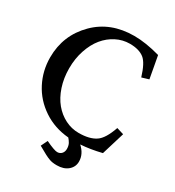

<svg xmlns="http://www.w3.org/2000/svg" viewBox="-214 -860 1065 1167"><g transform="rotate(30 318.5 -276.5)"><path d="M363.3 29.3Q352.5 10.7 342.8 0.5Q243.2 -7.8 165 -60.1Q86.9 -112.3 45.4 -192.9Q3.9 -273.4 3.9 -366.7Q3.9 -522 112.3 -630.4Q216.8 -734.9 382.8 -734.9Q462.9 -734.9 564.9 -706.5Q566.4 -697.8 576.2 -645.5Q585.9 -593.3 593.3 -551.8L544.4 -537.1Q518.1 -624.5 484.4 -651.4Q448.2 -680.2 382.8 -680.2Q333 -680.2 288.1 -657.2Q243.2 -634.3 210 -593.8Q176.8 -553.2 157 -494.1Q137.2 -435.1 137.2 -366.7Q137.2 -298.3 156.7 -239.5Q176.3 -180.7 209.7 -140.4Q243.2 -100.1 288.1 -77.4Q333 -54.7 382.8 -54.7Q459 -54.7 501.5 -83.5Q542 -110.4 572.3 -198.2L621.6 -183.1Q587.9 -71.8 572.8 -22.5Q495.6 -3.4 426.8 1Q472.7 42.5 472.7 95.2Q472.7 132.8 443.6 157.5Q414.6 182.1 366.2 182.1Q333 182.1 312.5 173.8H313Q289.6 166.5 222.7 127.4L245.1 81.5Q308.1 111.3 328.1 111.3Q347.2 111.3 358.9 98.4Q370.6 85.4 370.6 65.4Q370.6 44.4 362.8 28.8Z"/></g></svg>

Font: Flanker
Style: Bold
Weight: 700
Designer: Flanker
Foundry: Flanker
Version: Version 2.021